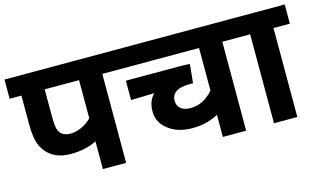

<svg xmlns="http://www.w3.org/2000/svg" viewBox="-78 -845 1767 1067"><g transform="rotate(-15 806.0 -311.0)"><path d="M201.7 -511.7V-353Q202.1 -303.7 208 -283.2Q221.7 -236.3 279.8 -236.8Q309.6 -237.3 341.8 -252Q374 -266.6 399.4 -292.5V-511.7ZM67.9 -344.7V-511.7H0V-622.1H627.4V-511.7H533.2V0H399.4V-159.7Q335.9 -127 248.5 -127Q161.1 -127 112.8 -182.1Q87.9 -210.4 78.1 -247.1Q68.4 -283.7 67.9 -344.7Z M748.5 -236.3Q748.5 -298.8 784.7 -333.5L649.9 -330.1V-441.4H959.5Q993.7 -441.4 1017.6 -439L1006.8 -331.1H985.4Q882.8 -331.1 882.8 -262.2Q882.8 -234.4 902.3 -217.8Q921.9 -201.2 959 -201.2Q1033.2 -201.2 1089.8 -266.6V-511.7H613.3V-622.1H1317.9V-511.7H1223.6V0H1089.8V-127.4Q1024.4 -90.8 940.4 -90.8Q856.4 -90.8 802.7 -132.3Q749 -173.8 748.5 -236.3Z M1612.3 -511.7H1518.1V0H1383.8V-511.7H1303.7V-622.1H1612.3Z"/></g></svg>

Font: NotoSans-Bold
Style: Bold
Weight: 700
Designer: Monotype Design team
Foundry: Monotype Imaging Inc.
Version: Version 1.04